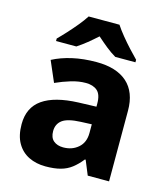

<svg xmlns="http://www.w3.org/2000/svg" viewBox="-115 -855 832 955"><g transform="rotate(15 301.5 -378.0)"><path d="M320.3 -557.1Q423.1 -557.1 478.2 -508.1Q533.2 -459 533.2 -363.7V0H423.4L392.9 -74H388.9Q365.9 -45 341.4 -26.2Q316.9 -7.3 285.1 1.3Q253.3 10 207.6 10Q159.6 10 121.4 -8.7Q83.3 -27.4 61.3 -65.6Q39.3 -103.8 39.3 -162.5Q39.3 -248.5 101.3 -291.7Q163.2 -334.9 284.8 -339.5L376.5 -342.5V-358.4Q376.5 -405.2 354.9 -424.1Q333.3 -443 295.1 -443Q259.2 -443 219.8 -431.2Q180.5 -419.3 142.1 -402L96.2 -508.4Q140 -531.5 196.4 -544.3Q252.8 -557.1 320.3 -557.1ZM321.4 -249.6Q253.8 -246.9 226.7 -226.7Q199.7 -206.4 199.7 -169.6Q199.7 -136 218.7 -120.1Q237.8 -104.1 268.7 -104.1Q314.5 -104.1 345.6 -131.2Q376.8 -158.2 376.8 -207.3V-251.9ZM381.6 -766Q396.3 -743.3 418.8 -715.8Q441.3 -688.3 465.1 -662.5Q489 -636.7 506.6 -619V-606H402.8Q376.8 -621.3 352.2 -641.1Q327.6 -660.9 301.2 -684.5Q274.9 -660.9 251.6 -642Q228.3 -623 202.3 -606H97.8V-619Q116.8 -637.7 140.3 -663.3Q163.8 -689 186.2 -716.2Q208.5 -743.3 222.9 -766Z"/></g></svg>

Font: Noto Sans Oriya
Style: Regular
Weight: 400
Designer: Amélie Bonet and Sol Matas
Foundry: Google LLC
Version: Version 2.006